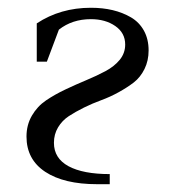

<svg xmlns="http://www.w3.org/2000/svg" viewBox="-20 -472 459 492"><path d="M47.9 -122.1Q47.9 -151.9 61.8 -175.8Q75.7 -199.7 98.1 -214.8Q120.6 -230 147.5 -242.7Q174.3 -255.4 201.2 -266.6Q228 -277.8 250.5 -289.8Q272.9 -301.8 286.9 -318.8Q300.8 -335.9 300.8 -357.9Q300.8 -387.7 275.4 -405.3Q250 -422.9 212.9 -422.9Q165 -422.9 130.9 -396L100.1 -314H74.2V-412.1Q134.8 -452.1 212.9 -452.1Q243.2 -452.1 268.8 -446Q294.4 -439.9 315.7 -427.5Q336.9 -415 348.9 -393.3Q360.8 -371.6 360.8 -342.8Q360.8 -316.4 350.3 -295.2Q339.8 -273.9 322.8 -260.7Q305.7 -247.6 283.9 -235.6Q262.2 -223.6 239.5 -215.3Q216.8 -207 195.1 -196.3Q173.3 -185.5 156.2 -174.3Q139.2 -163.1 128.7 -145.5Q118.2 -127.9 118.2 -106Q118.2 -66.4 155.5 -46.1Q192.9 -25.9 261.2 -25.9V0H229Q144 0 95.9 -31.7Q47.9 -63.5 47.9 -122.1Z"/></svg>

Font: Dihjauti
Style: Regular
Weight: 400
Designer: T. Christopher White
Version: Version 3.0.0